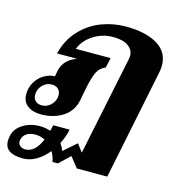

<svg xmlns="http://www.w3.org/2000/svg" viewBox="-168 -665 943 1029"><g transform="rotate(15 303.0 -150.0)"><path d="M644 -411Q644 -390 640 -373L515 240H346L301 183L241 240H211Q206 211 191 185Q162 221 126.5 242Q91 263 52 263Q-49 263 -49 193Q-49 181 -46 167Q-39 125 2 98.5Q43 72 96 72Q129 72 156 82Q162 63 164 49H255Q248 87 226 131Q240 152 246 170L317 108L350 151L464 -400Q466 -410 466 -416Q466 -449 437 -470Q408 -491 354 -491Q292 -491 242.5 -458.5Q193 -426 175 -378H368L356 -323Q324 -310 310 -281Q296 -252 284 -196L269 -118Q257 -56 205.5 -23Q154 10 84 10Q38 10 9.5 -12Q-19 -34 -19 -74Q-19 -111 -1.5 -141Q16 -171 44.5 -188.5Q73 -206 105 -207L111 -239Q125 -304 196 -328H84Q104 -408 154.5 -461Q205 -514 270 -538.5Q335 -563 404 -563Q515 -563 579.5 -524Q644 -485 644 -411ZM150 -113Q150 -134 137 -147Q124 -160 101 -160Q71 -160 49.5 -137.5Q28 -115 28 -84Q28 -63 41 -50.5Q54 -38 76 -38Q103 -38 123 -55.5Q143 -73 149 -99Q150 -104 150 -113ZM139 135Q113 122 85 122Q56 122 37 134.5Q18 147 13 170Q12 173 12 179Q12 195 24 204Q36 213 52 213Q106 213 139 135Z"/></g></svg>

Font: Taviraj ExtraBold
Style: Italic
Weight: 800
Italic angle: -12°
Designer: Katatrad Team
Foundry: CadsonDemak
Version: Version 1.001